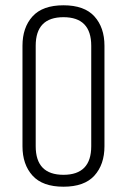

<svg xmlns="http://www.w3.org/2000/svg" viewBox="-20 -696 480 726"><path d="M325 -523Q325 -631 220 -631Q115 -631 115 -523V-143Q115 -35 220 -35Q325 -35 325 -143ZM65 -523Q65 -592 103 -634Q141 -676 220 -676Q299 -676 337 -634Q375 -592 375 -523V-143Q375 -74 337 -32Q299 10 220 10Q141 10 103 -32Q65 -74 65 -143Z"/></svg>

Font: Khand Light
Style: Regular
Weight: 300
Designer: Devanagari: Sanchit Sawaria, Jyotish Sonowal; Latin: Satya Rajpurohit
Foundry: Indian Type Foundry
Version: Version 1.101;PS 1.0;hotconv 1.0.78;makeotf.lib2.5.61930; tt